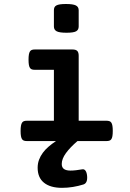

<svg xmlns="http://www.w3.org/2000/svg" viewBox="-20 -695 640 946"><path d="M245.6 -351.1H151.4Q143.1 -351.1 137.2 -353Q131.3 -355 127.7 -360.4Q124 -365.7 122.3 -375.5Q120.6 -385.3 120.6 -400.9Q120.6 -416.5 122.3 -426.3Q124 -436 127.7 -441.7Q131.3 -447.3 137.2 -449.2Q143.1 -451.2 151.4 -451.2H336.9Q353.5 -451.2 360.6 -444.1Q367.7 -437 367.7 -420.4V-100.1H504.9Q513.2 -100.1 519 -98.1Q524.9 -96.2 528.6 -90.6Q532.2 -85 533.9 -75.2Q535.6 -65.4 535.6 -49.8Q535.6 -34.2 533.9 -24.4Q532.2 -14.6 528.6 -9.3Q524.9 -3.9 519 -2Q513.2 0 504.9 0H361.8Q325.7 30.8 304.9 59.3Q284.2 87.9 284.2 112.8Q284.2 129.9 295.2 137.7Q306.2 145.5 327.1 145.5Q341.3 145.5 355.7 143.6Q370.1 141.6 385.7 139.2Q395.5 137.7 401.6 146.5Q407.7 155.3 409.2 172.4Q412.1 207 391.1 213.9Q366.2 221.7 339.4 226.1Q312.5 230.5 285.6 230.5Q228 230.5 196.8 205.3Q165.5 180.2 165.5 131.3Q165.5 110.4 172.4 92Q179.2 73.7 191.2 57.6Q203.1 41.5 219.7 27.3Q236.3 13.2 255.9 0H112.3Q104 0 98.1 -2Q92.3 -3.9 88.6 -9.3Q85 -14.6 83.3 -24.4Q81.5 -34.2 81.5 -49.8Q81.5 -65.4 83.3 -75.2Q85 -85 88.6 -90.6Q92.3 -96.2 98.1 -98.1Q104 -100.1 112.3 -100.1H245.6ZM367.7 -564.5Q367.7 -547.9 355 -540.8Q342.3 -533.7 307.6 -533.7Q272.9 -533.7 259.3 -540.8Q245.6 -547.9 245.6 -564.5V-644.5Q245.6 -652.8 248.3 -658.7Q251 -664.6 257.8 -668.2Q264.6 -671.9 276.1 -673.6Q287.6 -675.3 305.2 -675.3Q339.8 -675.3 353.8 -668.2Q367.7 -661.1 367.7 -644.5Z"/></svg>

Font: Courier Prime
Style: Bold
Weight: 700
Monospace: yes
Designer: Alan Dague-Greene
Foundry: Quote-Unquote Apps
Version: Version 1.202